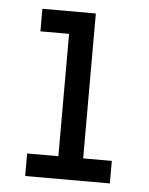

<svg xmlns="http://www.w3.org/2000/svg" viewBox="-44 -557 462 594"><g transform="rotate(5 187.5 -260.0)"><path d="M56 0V-70H153V-450H64V-520H230V-70H319V0Z"/></g></svg>

Font: Zed Sans
Style: Regular
Weight: 400
Designer: Belleve Invis
Foundry: Belleve Invis
Version: Version 1.0.0; ttfautohint (v1.8.4)